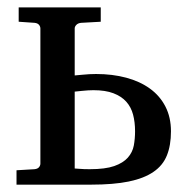

<svg xmlns="http://www.w3.org/2000/svg" viewBox="-20 -502 519 522"><path d="M347.2 -145Q347.2 -169.9 341.8 -190.4Q336.4 -210.9 323.2 -225.6Q310.1 -240.2 288.3 -248.5Q266.6 -256.8 233.9 -256.8Q227.5 -256.8 219.2 -256.3Q210.9 -255.9 202.6 -254.9Q193.4 -253.9 183.1 -252.9V-43.9Q189.5 -43.5 196.3 -43Q202.1 -42.5 209.2 -42.2Q216.3 -42 224.1 -42Q266.1 -42 290.5 -50.5Q314.9 -59.1 327.6 -73.5Q340.3 -87.9 343.8 -106.4Q347.2 -125 347.2 -145ZM444.8 -145Q444.8 -106.9 433.8 -79.6Q422.9 -52.2 397.2 -34.7Q371.6 -17.1 330.1 -8.5Q288.6 0 228 0H24.9V-39.1L74.2 -42Q82.5 -43 86.2 -47.6Q89.8 -52.2 89.8 -57.1V-424.8Q89.8 -429.7 86.2 -434.3Q82.5 -439 74.2 -439.9L30.8 -442.9V-481.9H253.9V-442.9L200.2 -439.9Q191.9 -439 187.5 -434.3Q183.1 -429.7 183.1 -424.8V-296.9Q193.8 -297.9 204.1 -298.8Q212.9 -299.8 222.9 -300.3Q232.9 -300.8 241.2 -300.8Q285.6 -300.8 323 -290.8Q360.4 -280.8 387.5 -261.2Q414.6 -241.7 429.7 -212.4Q444.8 -183.1 444.8 -145Z"/></svg>

Font: Charis SIL
Style: Regular
Weight: 400
Foundry: SIL International
Version: Version 4.112